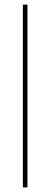

<svg xmlns="http://www.w3.org/2000/svg" viewBox="-20 -820 220 840"><path d="M80.1 0V-799.8H100.1V0Z"/></svg>

Font: Cooper Hewitt
Style: Thin
Weight: 701
Designer: Village Type and Design LLC
Foundry: Cooper Hewitt Smithsonian Design Museum
Version: 1.000